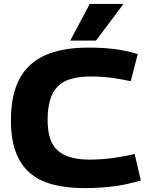

<svg xmlns="http://www.w3.org/2000/svg" viewBox="-20 -954 774 984"><path d="M36 -337Q36 -469 80.5 -551Q125 -633 213 -671.5Q301 -710 431 -710Q473 -710 507 -708Q541 -706 570.5 -702Q600 -698 628.5 -692Q657 -686 686 -677L650 -538Q612 -546 578 -551.5Q544 -557 511 -559.5Q478 -562 445 -562Q387 -562 345 -550Q303 -538 276.5 -511.5Q250 -485 237 -442.5Q224 -400 224 -340Q224 -284 236.5 -245.5Q249 -207 275.5 -183Q302 -159 343 -147.5Q384 -136 440 -136Q496 -136 556.5 -144Q617 -152 670 -165L702 -29Q673 -21 642.5 -13.5Q612 -6 577 -1Q542 4 501 7Q460 10 411 10Q319 10 248.5 -9Q178 -28 131 -69.5Q84 -111 60 -177Q36 -243 36 -337ZM340 -746 440 -934H613L472 -746Z"/></svg>

Font: Georama SemiExpanded
Style: Bold
Weight: 700
Width: 6
Designer: Jean-Baptiste Levee
Foundry: Production Type
Version: Version 1.001